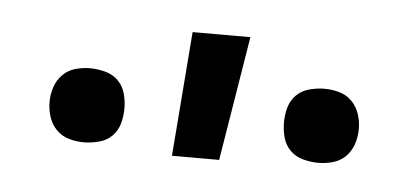

<svg xmlns="http://www.w3.org/2000/svg" viewBox="-27 -794 505 235"><g transform="rotate(5 225.0 -676.5)"><path d="M190 -600 202 -753H273L248 -600ZM369 -607Q360 -607 350.5 -609.5Q341 -612 334.5 -618.5Q328 -625 325.5 -634Q323 -643 323 -653Q323 -662 325.5 -671Q328 -680 334.5 -686.5Q341 -693 350.5 -695.5Q360 -698 369 -698Q378 -698 387 -695.5Q396 -693 402.5 -686.5Q409 -680 412 -671Q415 -662 415 -653Q415 -643 412 -634Q409 -625 402.5 -618.5Q396 -612 387 -609.5Q378 -607 369 -607ZM81 -607Q72 -607 63 -609.5Q54 -612 47.5 -618.5Q41 -625 38 -634Q35 -643 35 -653Q35 -662 38 -671Q41 -680 47.5 -686.5Q54 -693 63 -695.5Q72 -698 81 -698Q90 -698 99.5 -695.5Q109 -693 115.5 -686.5Q122 -680 124.5 -671Q127 -662 127 -653Q127 -643 124.5 -634Q122 -625 115.5 -618.5Q109 -612 99.5 -609.5Q90 -607 81 -607Z"/></g></svg>

Font: Iosevka Etoile Light
Style: Regular
Weight: 300
Designer: Belleve Invis
Foundry: Belleve Invis
Version: Version 25.0.1; ttfautohint (v1.8.4)